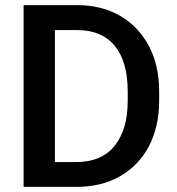

<svg xmlns="http://www.w3.org/2000/svg" viewBox="-20 -731 693 751"><path d="M278.8 0C343.8 0 400.9 -13.7 449.2 -41.5C546.4 -96.7 602.5 -200.2 602.5 -336.4V-374C602.5 -441.9 588.9 -501.5 562 -551.8C507.8 -652.8 409.7 -710.9 283.2 -710.9H72.3V0ZM283.2 -613.3C409.7 -613.3 479.5 -528.8 479.5 -375V-336.4C479.5 -261.7 462.4 -203.6 428.7 -161.1C395 -118.7 344.7 -97.2 278.8 -97.2H194.8V-613.3Z"/></svg>

Font: Vazirmatn Medium
Style: Regular
Weight: 500
Designer: Saber Rastikerdar
Foundry: Saber Rastikerdar
Version: Version 33.003